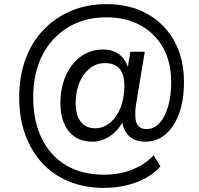

<svg xmlns="http://www.w3.org/2000/svg" viewBox="-20 -748 965 931"><path d="M483 163Q392 163 316 132.5Q240 102 186 44Q132 -14 102.5 -95Q73 -176 73 -276Q73 -377 103.5 -460.5Q134 -544 191 -603.5Q248 -663 325.5 -695.5Q403 -728 496 -728Q610 -728 694.5 -680.5Q779 -633 825.5 -548.5Q872 -464 872 -350Q872 -262 848.5 -197.5Q825 -133 783 -97Q741 -61 685 -61Q631 -61 601.5 -92.5Q572 -124 571 -178L584 -176Q560 -121 517.5 -91Q475 -61 429 -61Q355 -61 314 -111Q273 -161 273 -248Q273 -323 299.5 -382Q326 -441 373 -474.5Q420 -508 480 -508Q528 -508 560 -482.5Q592 -457 604 -411H598L612 -497H682L640 -244Q637 -225 636.5 -212.5Q636 -200 636 -190Q636 -155 649.5 -138.5Q663 -122 690 -122Q727 -122 753.5 -151Q780 -180 795 -231.5Q810 -283 810 -350Q810 -447 771 -516.5Q732 -586 661.5 -625Q591 -664 496 -664Q390 -664 310 -615.5Q230 -567 185.5 -480.5Q141 -394 141 -276Q141 -160 183 -75.5Q225 9 301.5 54Q378 99 483 99Q559 99 621 74.5Q683 50 725 5L758 59Q728 93 685.5 116Q643 139 591.5 151Q540 163 483 163ZM442 -126Q482 -126 514 -153Q546 -180 564.5 -226Q583 -272 583 -332Q583 -387 560 -414.5Q537 -442 489 -442Q448 -442 416 -417Q384 -392 365.5 -348.5Q347 -305 347 -249Q347 -190 371.5 -158Q396 -126 442 -126Z"/></svg>

Font: Nunitoga
Style: Medium Italic
Weight: 500
Italic angle: -9°
Designer: Vernon Adams
Foundry: Vernon Adams
Version: Version 1.0